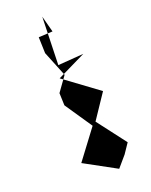

<svg xmlns="http://www.w3.org/2000/svg" viewBox="-170 -546 497 634"><g transform="rotate(-30 78.0 -229.0)"><path d="M120 -451 71 -457 63 -401 83 -307 38 -263 32 -220 79 -115 -15 -27 84 52 123 20 152 -10 94 -122 166 -197 63 -305 171 -336 81 -345 115 -510Z"/></g></svg>

Font: Charger Distortion
Style: 2
Weight: 400
Designer: Jasper
Foundry: Cannot Into Space Fonts
Version: Version 0.98